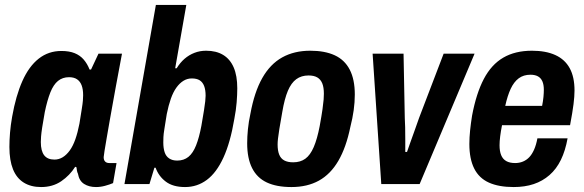

<svg xmlns="http://www.w3.org/2000/svg" viewBox="-20 -744 2361 776"><path d="M146 12Q105 12 76 -6Q47 -24 32.5 -60Q18 -96 18 -150Q18 -177 20.5 -207.5Q23 -238 29 -272Q44 -357 70.5 -416.5Q97 -476 136.5 -507Q176 -538 228 -538Q260 -538 282 -529Q304 -520 318.5 -503Q333 -486 342 -463H348L378 -527H473L448 -393Q443 -365 436.5 -329.5Q430 -294 423.5 -257Q417 -220 411.5 -188Q406 -156 402.5 -134.5Q399 -113 399 -109Q399 -97 405 -91Q411 -85 422 -85H451L437 -4Q423 2 404.5 7Q386 12 368 12Q340 12 320 -0.5Q300 -13 295 -42Q292 -48 291 -54.5Q290 -61 289 -68L284 -70Q262 -35 227.5 -11.5Q193 12 146 12ZM200 -99Q218 -99 233.5 -108.5Q249 -118 262 -136Q275 -154 284.5 -181Q294 -208 301 -244Q307 -282 310.5 -303.5Q314 -325 315 -337.5Q316 -350 316 -359Q316 -383 310 -399Q304 -415 291.5 -423.5Q279 -432 259 -432Q233 -432 214.5 -417Q196 -402 183.5 -370.5Q171 -339 161 -291Q154 -252 150.5 -229Q147 -206 146 -192.5Q145 -179 145 -170Q145 -134 158.5 -116.5Q172 -99 200 -99Z M728 12Q679 12 650 -10Q621 -32 609 -66H604L584 0H483L610 -724H733L688 -468H694Q708 -491 726 -506.5Q744 -522 766 -530.5Q788 -539 813 -539Q854 -539 882 -522Q910 -505 924.5 -471.5Q939 -438 939 -387Q939 -362 936.5 -330.5Q934 -299 927 -263Q911 -168 883 -107Q855 -46 816 -17Q777 12 728 12ZM696 -95Q723 -95 741.5 -110Q760 -125 772.5 -156.5Q785 -188 794 -236Q801 -276 804.5 -298.5Q808 -321 809.5 -334.5Q811 -348 811 -357Q811 -381 805 -396.5Q799 -412 787 -419.5Q775 -427 755 -427Q737 -427 721.5 -417.5Q706 -408 693 -390Q680 -372 670.5 -345Q661 -318 654 -283Q648 -245 644.5 -223.5Q641 -202 640.5 -190Q640 -178 640 -168Q640 -145 645.5 -128.5Q651 -112 664 -103.5Q677 -95 696 -95Z M1158 12Q1098 12 1058.5 -6.5Q1019 -25 999 -64.5Q979 -104 979 -165Q979 -191 982 -221.5Q985 -252 992 -284Q1008 -372 1040 -428.5Q1072 -485 1120.5 -512Q1169 -539 1234 -539Q1293 -539 1333 -520.5Q1373 -502 1393.5 -462.5Q1414 -423 1414 -362Q1414 -331 1409.5 -298.5Q1405 -266 1396 -231Q1379 -148 1347.5 -94Q1316 -40 1269 -14Q1222 12 1158 12ZM1165 -88Q1194 -88 1214 -102.5Q1234 -117 1248 -149.5Q1262 -182 1272 -234Q1280 -278 1283.5 -303Q1287 -328 1288 -341.5Q1289 -355 1289 -365Q1289 -391 1282.5 -407Q1276 -423 1262.5 -431Q1249 -439 1227 -439Q1198 -439 1177.5 -424Q1157 -409 1143.5 -377Q1130 -345 1121 -292Q1113 -248 1109 -222.5Q1105 -197 1103.5 -183.5Q1102 -170 1102 -160Q1102 -135 1108.5 -119Q1115 -103 1129 -95.5Q1143 -88 1165 -88Z M1521 0 1486 -527H1611L1616 -267Q1617 -253 1617.5 -229.5Q1618 -206 1618 -179.5Q1618 -153 1618 -130H1625Q1629 -142 1638 -167Q1647 -192 1657 -220Q1667 -248 1674 -268L1773 -527H1898L1676 0Z M2056 12Q1996 12 1956 -6Q1916 -24 1896.5 -63Q1877 -102 1877 -162Q1877 -188 1880 -217Q1883 -246 1888 -277Q1905 -367 1935.5 -425Q1966 -483 2014 -511Q2062 -539 2130 -539Q2186 -539 2224.5 -521.5Q2263 -504 2282.5 -468.5Q2302 -433 2302 -378Q2302 -355 2298 -323Q2294 -291 2284 -238H2009Q2004 -213 2001.5 -192.5Q1999 -172 1999 -157Q1999 -133 2005.5 -117Q2012 -101 2026 -93Q2040 -85 2062 -85Q2079 -85 2093.5 -91Q2108 -97 2119 -108.5Q2130 -120 2138.5 -139Q2147 -158 2152 -185H2274Q2265 -135 2247 -98Q2229 -61 2201 -36.5Q2173 -12 2137 0Q2101 12 2056 12ZM2022 -316H2171Q2175 -336 2176.5 -352.5Q2178 -369 2178 -381Q2178 -402 2172 -415.5Q2166 -429 2154 -435.5Q2142 -442 2124 -442Q2096 -442 2076.5 -427.5Q2057 -413 2044 -385Q2031 -357 2022 -316Z"/></svg>

Font: Archivo Condensed
Style: Bold Italic
Weight: 700
Width: 3
Italic angle: -10°
Designer: Hector Gatti
Foundry: Omnibus-Type
Version: Version 2.001